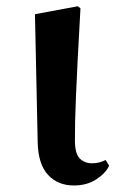

<svg xmlns="http://www.w3.org/2000/svg" viewBox="-20 -567 374 603"><path d="M211.8 15.5Q161.4 15.5 130.6 -18.1Q99.9 -51.7 98.4 -119.2L89.8 -522.4L224.5 -547.4L232.7 -540.7Q227.3 -445.9 223.9 -378.9Q220.6 -311.9 218.6 -265.3Q216.6 -218.6 215.9 -185.7Q215.3 -152.8 215.3 -126.4Q215.3 -84 230.6 -69.1Q245.9 -54.2 268.5 -54.2Q282.7 -54.2 293 -57.2Q303.3 -60.2 311.8 -64.5L322.7 -46.8Q313 -24.2 283.4 -4.4Q253.8 15.5 211.8 15.5Z"/></svg>

Font: Noto Serif TC
Style: Regular
Weight: 200
Designer: Ryoko NISHIZUKA 西塚涼子 (kana & ideographs); Frank Grießhammer (Latin, Greek & Cyrillic); Wenlong ZHANG 张文龙 (bopomofo); San
Foundry: Adobe
Version: Version 2.001;hotconv 1.1.0;makeotfexe 2.6.0